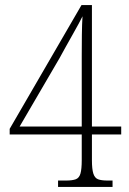

<svg xmlns="http://www.w3.org/2000/svg" viewBox="-20 -734 508 754"><path d="M208 0V-25H239Q264 -25 277.5 -30Q291 -35 296 -52.5Q301 -70 301 -105V-206H18V-228L300 -714H341V-237H456V-206H341V-105Q341 -70 346.5 -52.5Q352 -35 365 -30Q378 -25 403 -25H422V0ZM57 -237H301V-445Q301 -474 301 -514.5Q301 -555 301.5 -597Q302 -639 304 -670Q300 -661 289 -641Q278 -621 264 -596Q250 -571 236.5 -547Q223 -523 214 -506Z"/></svg>

Font: Noto Serif Tamil Condensed ExtraLight
Style: Regular
Weight: 200
Width: 3
Designer: Indian Type Foundry, Tom Grace, and the Monotype Design Team
Foundry: Monotype Imaging Inc.
Version: Version 2.004; ttfautohint (v1.8.4.7-5d5b)